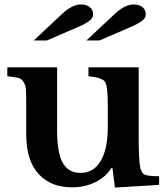

<svg xmlns="http://www.w3.org/2000/svg" viewBox="-20 -833 749 864"><path d="M465 -262V-366Q465 -447 452 -465.5Q439 -484 378 -490V-530H604V-227Q604 -111 611 -80Q616 -54 631.5 -47Q647 -40 696 -40V-1L497 11L486 -78H482Q457 -37 409.5 -13.5Q362 10 304 10Q197 10 141 -66Q98 -124 98 -231V-366Q98 -412 96.5 -431.5Q95 -451 85 -465.5Q75 -480 61 -483Q47 -486 13 -490V-530H237V-247Q237 -147 262 -101Q287 -55 342 -55Q402 -55 433 -109Q465 -161 465 -262ZM191 -651H132L259 -770Q305 -813 344 -813Q369 -813 384 -801Q399 -789 399 -768Q399 -752 382 -739Q365 -726 330 -711ZM428 -651H369L496 -770Q542 -813 581 -813Q606 -813 621 -801Q636 -789 636 -768Q636 -752 619 -739Q602 -726 567 -711Z"/></svg>

Font: Libre Baskerville
Style: Bold
Weight: 700
Designer: Pablo Impallari, Rodrigo Fuenzalida
Foundry: Pablo Impallari, Rodrigo Fuenzalida
Version: Version 1.000